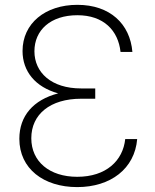

<svg xmlns="http://www.w3.org/2000/svg" viewBox="-20 -757 637 787"><path d="M370.4 -382.5V-394.5H312.5C190.7 -394.5 121.1 -459.5 121.1 -546.9C121.1 -633.2 187.1 -694.6 297.2 -694.6C404.5 -694.6 464.5 -632.5 474.1 -544H522.7C513.1 -659.1 430.8 -737.2 297.2 -737.2C165.1 -737.2 72.4 -660.9 72.4 -547.9C72.4 -464.8 124.6 -400.2 218.4 -374.3C116.5 -347.7 59.3 -282 59.3 -187.9C59.3 -65.7 158.7 9.9 296.5 9.9C433.6 9.9 532.3 -65.7 542.3 -187.1H493.3C484 -98.4 415.1 -32.3 296.5 -32.3C182.9 -32.3 108.3 -94.8 108.3 -190.3C108.3 -288.7 186.1 -352.3 312.5 -352.3H370.4Z"/></svg>

Font: Karasuma Gothic
Style: Thin
Weight: 200
Designer: Rasmus Andersson / Ryoko Ishizuka
Foundry: rsms
Version: Version 1.00